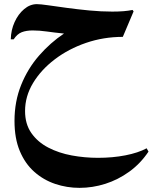

<svg xmlns="http://www.w3.org/2000/svg" viewBox="-20 -631 737 927"><path d="M625 -576 573 -453Q480 -453 395.5 -424Q311 -395 244.5 -344.5Q178 -294 139.5 -230Q101 -166 101 -95Q101 -32 131.5 11.5Q162 55 213 81.5Q264 108 326.5 119.5Q389 131 453 131Q524 131 585.5 119Q647 107 688 85L697 101Q658 159 604 198Q550 237 488.5 256.5Q427 276 364 276Q303 276 246.5 257Q190 238 145.5 198.5Q101 159 75.5 98Q50 37 50 -47Q50 -141 82 -220.5Q114 -300 168.5 -362.5Q223 -425 289 -469Q240 -474 205 -479Q170 -484 138 -484Q107 -484 85 -475.5Q63 -467 46 -441H32Q33 -486 50.5 -524.5Q68 -563 96.5 -587Q125 -611 158 -611Q175 -611 213 -605.5Q251 -600 302.5 -593Q354 -586 411 -580.5Q468 -575 522 -575Q553 -575 577 -577Q601 -579 620 -583Z"/></svg>

Font: Bona Nova
Style: Bold
Weight: 700
Designer: Mateusz Machalski
Foundry: Capitalics
Version: Version 4.001; ttfautohint (v1.8.3)